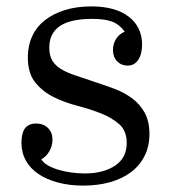

<svg xmlns="http://www.w3.org/2000/svg" viewBox="-20 -570 537 600"><path d="M245 -28Q224 -28 202.5 -31Q181 -34 162.5 -39.5Q144 -45 130 -53Q116 -61 109 -72Q124 -80 134 -97Q144 -114 144 -134Q144 -145 140.5 -154Q137 -163 130 -170Q123 -177 113.5 -180.5Q104 -184 92 -184Q80 -184 71 -179.5Q62 -175 57 -167.5Q52 -160 49.5 -148.5Q47 -137 47 -124Q47 -93 61 -68Q75 -43 100.5 -26Q126 -9 161.5 0.5Q197 10 240 10Q287 10 325 -1Q363 -12 390 -32.5Q417 -53 432 -83Q447 -113 447 -151Q447 -191 432 -218Q417 -245 392.5 -263Q368 -281 337.5 -292.5Q307 -304 276 -314Q240 -326 213.5 -335Q187 -344 169.5 -355Q152 -366 143 -381.5Q134 -397 134 -421Q134 -466 167 -488.5Q200 -511 269 -511Q307 -511 330 -502.5Q353 -494 370 -471Q354 -465 343.5 -449.5Q333 -434 333 -414Q333 -392 346 -378.5Q359 -365 379 -365Q400 -365 412 -383Q424 -401 424 -431Q424 -459 413 -481Q402 -503 381.5 -518.5Q361 -534 332 -542Q303 -550 266 -550Q219 -550 182.5 -538.5Q146 -527 120 -506.5Q94 -486 80.5 -456.5Q67 -427 67 -391Q67 -341 90 -312.5Q113 -284 147 -267Q181 -250 221.5 -239.5Q262 -229 296 -215.5Q330 -202 353 -181.5Q376 -161 376 -123Q376 -100 367 -82.5Q358 -65 340.5 -53Q323 -41 299 -34.5Q275 -28 245 -28Z"/></svg>

Font: GradeGX
Style: Regular
Weight: 100
Width: 1
Designer: Adam Twardoch
Foundry: Adam Twardoch
Version: Version 2.002; DEVELOPMENT